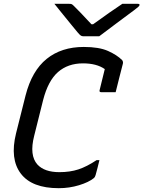

<svg xmlns="http://www.w3.org/2000/svg" viewBox="-20 -966 751 1006"><path d="M288 20Q147 20 89 -56.5Q31 -133 64 -267L114 -466Q147 -595 224.5 -657.5Q302 -720 419 -720Q499 -720 546 -699Q593 -678 620 -651Q626 -643 624 -633Q615 -599 605 -559Q595 -519 586 -483H510Q499 -483 502 -494Q508 -520 515 -547Q522 -574 529 -604Q486 -634 415 -634Q336 -634 284 -588.5Q232 -543 206 -442L159 -254Q133 -152 176 -104Q213 -64 291 -64Q347 -64 391 -78.5Q435 -93 486 -127H501Q496 -106 491 -86.5Q486 -67 481 -49Q478 -38 472 -33Q445 -11 394 4.5Q343 20 288 20ZM500 -776H416Q409 -776 403.5 -779.5Q398 -783 387 -796Q378 -807 356.5 -833Q335 -859 310.5 -889.5Q286 -920 265 -946H341Q352 -946 356 -944Q360 -942 367 -935Q380 -922 403 -898.5Q426 -875 459 -839Q463 -839 468 -839Q516 -874 553.5 -900Q591 -926 621 -946H701Q713 -946 711 -939Q710 -935 705 -930.5Q700 -926 682 -912Q666 -900 641.5 -882Q617 -864 590.5 -844Q564 -824 540 -806Q516 -788 500 -776Z"/></svg>

Font: Recursive Sn Lnr St
Style: Italic
Weight: 400
Italic angle: -15°
Version: Version 1.079;hotconv 1.0.112;makeotfexe 2.5.65598; ttfautoh